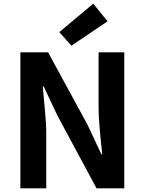

<svg xmlns="http://www.w3.org/2000/svg" viewBox="-20 -1026 789 1046"><path d="M91 0H232V-297C232 -382 219 -475 213 -555H218L293 -396L506 0H657V-741H517V-445C517 -361 529 -263 537 -186H532L457 -346L242 -741H91ZM369 -777 566 -910 488 -1006 303 -851Z"/></svg>

Font: Noto Sans Mono CJK SC
Style: Bold
Weight: 700
Designer: Ryoko NISHIZUKA 西塚涼子 (kana, bopomofo & ideographs); Paul D. Hunt (Latin, Greek & Cyrillic); Sandoll Communications 산돌커뮤니
Foundry: Adobe
Version: Version 2.004;hotconv 1.0.118;makeotfexe 2.5.65603